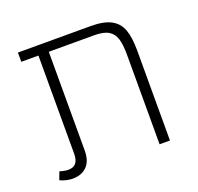

<svg xmlns="http://www.w3.org/2000/svg" viewBox="-105 -675 827 800"><g transform="rotate(-20 308.5 -275.0)"><path d="M522 -399V0H476V-397Q476 -442 468 -468Q460 -494 438.5 -507Q417 -520 375 -520H174V-82Q174 -36 150.5 -12.5Q127 11 88 11Q60 11 32 -2L45 -37Q66 -30 83 -30Q128 -30 128 -84V-520H52V-561H375Q433 -561 465 -543.5Q497 -526 509.5 -491.5Q522 -457 522 -399Z"/></g></svg>

Font: FiraGO ExtraLight
Style: Regular
Weight: 200
Designer: bBox Type
Foundry: bBox Type GmbH
Version: Version 1.001